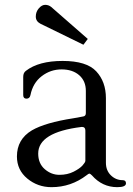

<svg xmlns="http://www.w3.org/2000/svg" viewBox="-20 -763 551 794"><path d="M50 0ZM501 -5Q501 11 465 11Q403 11 360 -38Q353 -45 349.5 -45Q346 -45 339 -39Q274 11 193 11Q136 11 93 -24.5Q50 -60 50 -116Q50 -187 112 -224Q167 -256 284 -274Q312 -279 322 -281Q335 -282 335 -295V-387Q335 -428 307.5 -452Q280 -476 234.5 -476Q189 -476 152.5 -448Q116 -420 106 -370Q103 -355 89.5 -355Q76 -355 76 -370V-445Q76 -462 87 -470Q140 -511 239 -511Q338 -511 378 -468Q418 -425 418 -357V-90Q418 -58 438.5 -38Q459 -18 487 -18Q501 -18 501 -5ZM333 -98V-223Q333 -238 320 -238Q319 -238 317 -238Q138 -216 138 -128Q138 -87 165 -63.5Q192 -40 225.5 -40Q259 -40 284.5 -53Q310 -66 321.5 -79Q333 -92 333 -98ZM147 -665Q128 -675 128 -694.5Q128 -714 140.5 -728.5Q153 -743 167 -743Q181 -743 192 -734L343 -602L325 -578Z"/></svg>

Font: Lustria
Style: Regular
Weight: 400
Designer: Matthew Desmond
Foundry: Matthew Desmond
Version: Version 001.001; ttfautohint (v1.6)